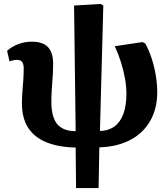

<svg xmlns="http://www.w3.org/2000/svg" viewBox="-20 -733 853 972"><path d="M365 219 363 14Q274 12 213 -13.5Q152 -39 121.5 -88Q91 -137 91 -208Q91 -241 93.5 -270.5Q96 -300 98 -328.5Q100 -357 100 -386Q100 -409 92 -419.5Q84 -430 65 -430Q57 -430 47.5 -428Q38 -426 28 -422L16 -476Q41 -498 73.5 -510Q106 -522 140 -522Q197 -522 223 -494.5Q249 -467 249 -409Q249 -388 248 -366Q247 -344 245 -320.5Q243 -297 241.5 -271Q240 -245 240 -217Q240 -141 269.5 -105Q299 -69 363 -69L355 -705L489 -713L503 -705L486 -70Q529 -71 559 -92.5Q589 -114 604.5 -156Q620 -198 620 -258Q620 -294 613 -334Q606 -374 593 -416Q580 -458 561 -499L702 -520L716 -512Q735 -477 748.5 -435Q762 -393 769 -349.5Q776 -306 776 -266Q776 -183 740.5 -121Q705 -59 639.5 -24.5Q574 10 483 13L479 219Z"/></svg>

Font: Literata 18pt
Style: Bold
Weight: 700
Designer: Latin by Veronika Burian and Jose Scaglione. Greek by Irene Vlachou. Cyrillic by Vera Evstafieva.
Foundry: TypeTogether
Version: Version 3.103;gftools[0.9.29]